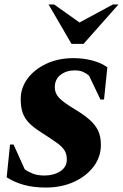

<svg xmlns="http://www.w3.org/2000/svg" viewBox="-20 -832 552 862"><path d="M186 10Q130 10 87 -2Q44 -14 10 -36L25 -183H41L91 -72Q104 -62 126 -53Q148 -44 180 -44Q221 -44 250.5 -63Q280 -82 280 -116Q280 -140 269.5 -157Q259 -174 233.5 -192Q208 -210 163 -239Q130 -260 110.5 -280Q91 -300 82 -325Q73 -350 73 -387Q73 -438 104 -479.5Q135 -521 188.5 -546Q242 -571 310 -571Q354 -571 394 -560.5Q434 -550 462 -530L447 -385H431L380 -492Q369 -502 353.5 -509Q338 -516 315 -516Q278 -516 252 -496Q226 -476 226 -440Q226 -413 245.5 -392.5Q265 -372 315 -342Q355 -318 381 -295.5Q407 -273 420 -246.5Q433 -220 433 -181Q433 -128 400.5 -84.5Q368 -41 312 -15.5Q256 10 186 10ZM301 -635 198 -812H223L337 -731L487 -812H512L355 -635Z"/></svg>

Font: Spectral SC ExtraBold
Style: Italic
Weight: 800
Italic angle: -10°
Designer: Jean-Baptiste Levee
Foundry: Production Type
Version: Version 2.001